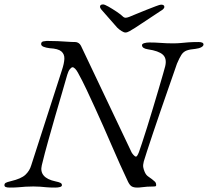

<svg xmlns="http://www.w3.org/2000/svg" viewBox="-28 -843 940 868"><path d="M16 5Q4 5 -2 2.5Q-8 0 -8 -6Q-8 -13 -2 -16.5Q4 -20 21 -24Q68 -35 87 -53Q106 -71 113 -95L252 -526Q262 -556 263 -577Q264 -598 249.5 -610.5Q235 -623 197 -625Q180 -627 169 -631.5Q158 -636 158 -644Q158 -654 168 -656Q178 -658 183 -658Q210 -658 233 -657Q256 -656 275.5 -654.5Q295 -653 312 -653Q320 -653 327 -648.5Q334 -644 338 -636L567 -154Q569 -150 575.5 -142.5Q582 -135 587 -135Q592 -135 600 -155Q604 -166 614 -196Q624 -226 637 -267.5Q650 -309 663.5 -354Q677 -399 689 -439.5Q701 -480 709 -508Q717 -536 719 -544Q727 -579 708 -596Q689 -613 641 -620Q614 -624 614 -639Q614 -645 624.5 -648Q635 -651 647 -651Q674 -651 699.5 -649Q725 -647 754 -647Q774 -647 789 -648.5Q804 -650 822.5 -651.5Q841 -653 869 -653Q892 -653 892 -642Q892 -635 882 -629.5Q872 -624 855 -622Q830 -620 815.5 -614.5Q801 -609 792 -595Q783 -581 772 -555Q770 -549 759 -517.5Q748 -486 732 -440Q716 -394 698 -342Q680 -290 664 -242Q648 -194 636.5 -159Q625 -124 622 -113Q618 -97 619.5 -87.5Q621 -78 626 -66Q632 -52 641.5 -45.5Q651 -39 659 -33Q667 -27 672.5 -21.5Q678 -16 678 -6Q678 -2 675.5 -1Q673 0 670 0Q652 0 637.5 1Q623 2 612.5 3.5Q602 5 593 5Q577 5 568 0Q559 -5 551 -21Q533 -59 514.5 -100Q496 -141 477.5 -184Q459 -227 440 -270Q421 -313 401.5 -355.5Q382 -398 363 -438.5Q344 -479 324 -515Q318 -526 311.5 -532.5Q305 -539 300 -539Q295 -539 288 -530.5Q281 -522 276 -505Q266 -468 251.5 -420Q237 -372 221.5 -317.5Q206 -263 190 -206.5Q174 -150 161 -96Q154 -68 169.5 -49.5Q185 -31 223 -23Q238 -20 245 -16.5Q252 -13 252 -6Q252 0 243 2.5Q234 5 222 5Q197 5 181.5 3.5Q166 2 153 1Q140 0 123 0Q103 0 88 1Q73 2 57 3.5Q41 5 16 5ZM539 -696Q532 -696 521 -703Q510 -710 502 -718L430 -800Q424 -808 424 -812Q424 -823 438 -823Q445 -823 462.5 -813Q480 -803 499.5 -790Q519 -777 529 -767Q535 -762 542.5 -763Q550 -764 557 -767Q567 -771 588.5 -780Q610 -789 634 -798.5Q658 -808 676.5 -815Q695 -822 700 -822Q715 -822 715 -812Q715 -806 708 -800L584 -718Q568 -708 557.5 -702Q547 -696 539 -696Z"/></svg>

Font: EB Garamond
Style: Italic
Weight: 400
Italic angle: -17.2°
Designer: Georg Duffner and Octavio Pardo
Foundry: Georg Duffner
Version: Version 1.001